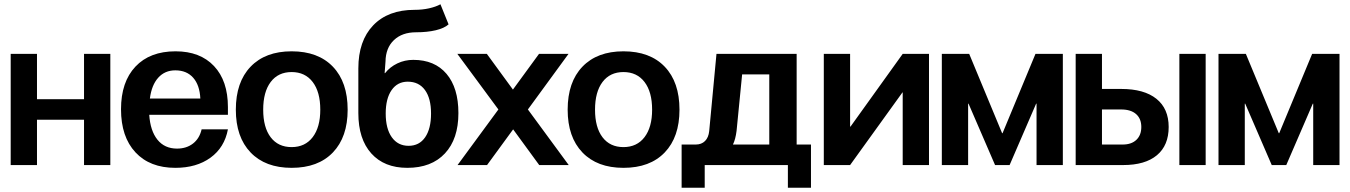

<svg xmlns="http://www.w3.org/2000/svg" viewBox="-20 -772 6315 898"><path d="M30 0V-520H153V-308H373V-520H496V0H373V-212H153V0Z M800 13Q681 13 613.5 -59.5Q546 -132 546 -261Q546 -389 613.5 -460.5Q681 -532 801 -532Q916 -532 981 -463Q1046 -394 1046 -271V-235H678Q683 -160 716.5 -118.5Q750 -77 808 -77Q852 -77 882.5 -100.5Q913 -124 923 -167H1046Q1030 -82 964.5 -34.5Q899 13 800 13ZM917 -311Q914 -374 883.5 -408.5Q853 -443 800 -443Q751 -443 720 -408.5Q689 -374 681 -311Z M1606 -259Q1606 -131 1537 -59Q1468 13 1344 13Q1221 13 1152 -59Q1083 -131 1083 -259Q1083 -388 1152 -460Q1221 -532 1344 -532Q1468 -532 1537 -460Q1606 -388 1606 -259ZM1344 -84Q1407 -84 1442.5 -130.5Q1478 -177 1478 -259Q1478 -342 1442.5 -388.5Q1407 -435 1344 -435Q1281 -435 1246 -388.5Q1211 -342 1211 -259Q1211 -176 1246 -130Q1281 -84 1344 -84Z M1656 -243V-452Q1656 -581 1725.5 -653.5Q1795 -726 1919 -726Q1955 -726 1986.5 -733Q2018 -740 2040 -752L2078 -658Q2058 -640 2018 -630.5Q1978 -621 1926 -621Q1861 -621 1822.5 -584.5Q1784 -548 1783 -484L1779 -430H1781Q1804 -459 1838.5 -475.5Q1873 -492 1913 -492Q2013 -492 2068.5 -426.5Q2124 -361 2124 -243Q2124 -122 2061 -54.5Q1998 13 1885 13Q1777 13 1716.5 -54.5Q1656 -122 1656 -243ZM1891 -90Q1941 -90 1968.5 -130Q1996 -170 1996 -241Q1996 -312 1967.5 -351Q1939 -390 1887 -390Q1839 -390 1811.5 -350.5Q1784 -311 1784 -241Q1784 -170 1812.5 -130Q1841 -90 1891 -90Z M2257 -520 2379 -353 2501 -520H2639L2449 -260L2640 0H2502L2380 -167L2258 0H2120L2311 -260L2119 -520Z M3158 -259Q3158 -131 3089 -59Q3020 13 2896 13Q2773 13 2704 -59Q2635 -131 2635 -259Q2635 -388 2704 -460Q2773 -532 2896 -532Q3020 -532 3089 -460Q3158 -388 3158 -259ZM2896 -84Q2959 -84 2994.5 -130.5Q3030 -177 3030 -259Q3030 -342 2994.5 -388.5Q2959 -435 2896 -435Q2833 -435 2798 -388.5Q2763 -342 2763 -259Q2763 -176 2798 -130Q2833 -84 2896 -84Z M3706 -96H3773V106H3665V0H3276V106H3168V-96H3234Q3261 -96 3277.5 -112.5Q3294 -129 3297 -159L3331 -520H3706ZM3578 -96V-424H3451L3425 -160Q3420 -120 3408 -96Z M4325 -520V0H4202V-340H4201L3956 0H3833V-520H3956V-180H3958L4202 -520Z M4667 -149H4669L4823 -520H4951V0H4828V-287H4826L4702 0H4634L4510 -287H4508V0H4385V-520H4513Z M5011 -520H5134V-356H5224Q5331 -356 5388.5 -310Q5446 -264 5446 -178Q5446 -92 5391 -46Q5336 0 5233 0H5011ZM5231 -96Q5272 -96 5295 -118Q5318 -140 5318 -178Q5318 -217 5293.5 -238.5Q5269 -260 5224 -260H5134V-96ZM5496 -520H5619V0H5496Z M5961 -149H5963L6117 -520H6245V0H6122V-287H6120L5996 0H5928L5804 -287H5802V0H5679V-520H5807Z"/></svg>

Font: Non Bureau Medium
Style: Regular
Weight: 500
Designer: Jona Saucedo
Foundry: Non Foundry
Version: Version 1.000; ttfautohint (v1.8.4)